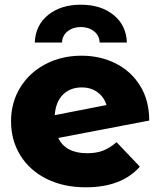

<svg xmlns="http://www.w3.org/2000/svg" viewBox="-20 -788 682 817"><path d="M476 -183 575 -79Q498 9 345 9Q250 9 178 -27Q106 -63 66.5 -127Q27 -191 27 -272Q27 -352 66 -415.5Q105 -479 173.5 -515Q242 -551 327 -551Q406 -551 471.5 -518.5Q537 -486 576 -423.5Q615 -361 615 -275L228 -201Q259 -136 351 -136Q390 -136 418.5 -147Q447 -158 476 -183ZM213 -298 433 -341Q423 -375 395 -395.5Q367 -416 328 -416Q279 -416 248 -385.5Q217 -355 213 -298ZM324 -768Q409 -768 463 -724.5Q517 -681 520 -607H404Q403 -637 380 -655Q357 -673 324 -673Q291 -673 268 -655Q245 -637 244 -607H128Q131 -681 185 -724.5Q239 -768 324 -768Z"/></svg>

Font: Montserrat Alternates ExtraBold
Style: Regular
Weight: 800
Designer: Julieta Ulanovsky
Foundry: Julieta Ulanovsky
Version: Version 7.200